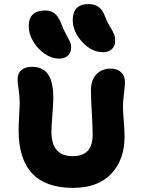

<svg xmlns="http://www.w3.org/2000/svg" viewBox="-20 -912 697 937"><path d="M482.9 -657.2Q427.2 -657.2 381.1 -707.5Q335 -757.8 335 -814.9Q335 -851.6 353.8 -871.8Q372.6 -892.1 411.1 -892.1Q440.4 -892.1 460.2 -878.7Q480 -865.2 492.2 -833Q501 -808.1 514.4 -786.1Q527.8 -764.2 534.9 -749.3Q542 -734.4 542 -713.9Q542 -687.5 526.1 -672.4Q510.3 -657.2 482.9 -657.2ZM268.1 -626Q231.9 -626 197.3 -650.1Q162.6 -674.3 141.4 -711.2Q120.1 -748 120.1 -784.2Q120.1 -860.8 201.2 -860.8Q228 -860.8 246.8 -846.2Q265.6 -831.5 278.8 -796.9Q288.6 -769.5 301.3 -746.8Q314 -724.1 320.6 -710.4Q327.1 -696.8 327.1 -680.2Q327.1 -655.3 311.5 -640.6Q295.9 -626 268.1 -626ZM335.9 4.9Q70.8 4.9 70.8 -276.9Q70.8 -302.2 73.5 -346.9Q76.2 -391.6 76.2 -405.8Q76.2 -442.9 71 -474.9Q65.9 -506.8 65.9 -525.9Q65.9 -554.2 84.5 -570.1Q103 -585.9 137.2 -585.9Q188.5 -585.9 214.4 -549.6Q240.2 -513.2 240.2 -432.1Q240.2 -409.2 235.6 -351.6Q231 -293.9 231 -269Q231 -149.9 335 -149.9Q432.1 -149.9 432.1 -252.9Q432.1 -297.9 428 -364.7Q423.8 -431.6 423.8 -472.2Q423.8 -521 450.2 -549.1Q476.6 -577.1 520 -577.1Q552.7 -577.1 571.3 -559.3Q589.8 -541.5 589.8 -509.8Q589.8 -494.1 585 -456.1Q580.1 -418 580.1 -392.1Q580.1 -369.1 584 -321.5Q587.9 -273.9 587.9 -246.1Q587.9 -132.3 522.7 -63.7Q457.5 4.9 335.9 4.9Z"/></svg>

Font: Shantell Sans Irregular Bouncy
Style: Bold
Weight: 700
Designer: Stephen Nixon, Anya Danilova, Shantell Martin
Foundry: Arrow Type
Version: Version 1.006;[9816181b4]